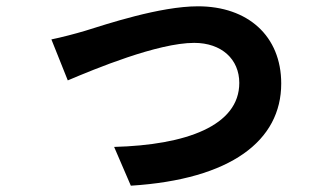

<svg xmlns="http://www.w3.org/2000/svg" viewBox="-20 -548 1040 609"><path d="M143 -423 195 -293C280 -329 480 -412 596 -412C683 -412 739 -360 739 -285C739 -149 570 -88 342 -82L395 41C713 21 872 -102 872 -283C872 -434 766 -528 608 -528C487 -528 317 -471 249 -450C219 -441 173 -429 143 -423Z"/></svg>

Font: Noto Sans TC
Style: Bold
Weight: 700
Designer: Ryoko NISHIZUKA 西塚涼子 (kana, bopomofo & ideographs); Paul D. Hunt (Latin, Greek & Cyrillic); Sandoll Communications 산돌커뮤니
Foundry: Adobe
Version: Version 2.004;hotconv 1.0.118;makeotfexe 2.5.65603